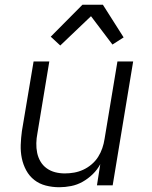

<svg xmlns="http://www.w3.org/2000/svg" viewBox="-20 -778 640 806"><path d="M229 8Q200 8 172.5 1Q145 -6 124 -22.5Q103 -39 90 -63Q77 -87 71.5 -114Q66 -141 67 -170Q68 -199 72 -228L121 -520H187L137 -218Q133 -198 132.5 -177Q132 -156 136 -136.5Q140 -117 150 -100Q160 -83 176 -71.5Q192 -60 211.5 -55Q231 -50 252 -50Q272 -50 291.5 -53.5Q311 -57 329.5 -65.5Q348 -74 364.5 -88Q381 -102 392 -119.5Q403 -137 409.5 -156Q416 -175 419 -195L473 -520H539L453 0H387L401 -89Q389 -66 369.5 -47Q350 -28 327 -15Q304 -2 278.5 3Q253 8 229 8ZM233 -587 193 -624 326 -758H412L499 -621L452 -591L362 -710Z"/></svg>

Font: Iosevka Aile Light Oblique
Style: Regular
Weight: 300
Italic angle: -9°
Designer: Belleve Invis
Foundry: Belleve Invis
Version: Version 31.1.0; ttfautohint (v1.8.4)